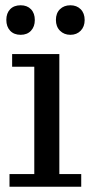

<svg xmlns="http://www.w3.org/2000/svg" viewBox="-20 -708 345 728"><path d="M16 0V-48H110V-455H26V-503H205V-48H288V0ZM246.9 -576Q223 -576 207.5 -591.5Q192 -607 192 -632.5Q192 -658 207.3 -673Q222.6 -688 246.8 -688Q271 -688 286 -672.9Q301 -657.8 301 -632Q301 -607 285.9 -591.5Q270.8 -576 246.9 -576ZM58.3 -576Q33 -576 18.5 -591.5Q4 -607 4 -632.5Q4 -658 18.5 -673Q33 -688 58.3 -688Q83 -688 97.5 -672.9Q112 -657.8 112 -632Q112 -607 97.5 -591.5Q83 -576 58.3 -576Z"/></svg>

Font: Montagu Slab
Style: Bold
Weight: 700
Designer: Florian Karsten
Foundry: Florian Karsten
Version: Version 1.000